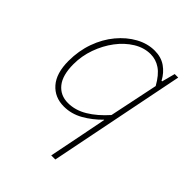

<svg xmlns="http://www.w3.org/2000/svg" viewBox="-204 -598 928 928"><g transform="rotate(45 260.0 -134.0)"><path d="M310 222 346 42 370 -80H368Q329 -40 283 -14Q237 12 186 12Q123 12 84.5 -32Q46 -76 46 -160Q46 -229 67.5 -289Q89 -349 126.5 -394Q164 -439 210.5 -464.5Q257 -490 306 -490Q350 -490 381.5 -468Q413 -446 432 -410H436L454 -478H478L338 222ZM188 -14Q238 -14 285.5 -42.5Q333 -71 378 -122L430 -372Q402 -422 371 -443Q340 -464 304 -464Q259 -464 217.5 -438.5Q176 -413 144 -370.5Q112 -328 93 -275Q74 -222 74 -166Q74 -90 105 -52Q136 -14 188 -14Z"/></g></svg>

Font: Source Sans 3
Style: Italic
Weight: 200
Italic angle: -11°
Designer: Paul D. Hunt
Foundry: Adobe
Version: Version 3.046;hotconv 1.0.118;makeotfexe 2.5.65603